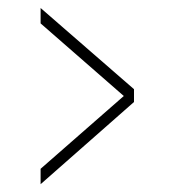

<svg xmlns="http://www.w3.org/2000/svg" viewBox="-20 -508 432 480"><path d="M81.5 -47.5V-86L289.5 -268L81.5 -449.5V-488L315 -285V-253Z"/></svg>

Font: Imbue Thin 10pt ExtraLight
Style: Regular
Weight: 250
Version: Version 1.102